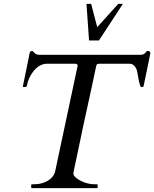

<svg xmlns="http://www.w3.org/2000/svg" viewBox="-20 -971 796 991"><path d="M590.4 -951 481.8 -831 450.4 -951H426.4L439.6 -762H490.6L614.4 -951ZM141 -16V-4C141 -1.3 142.3 0 145 0H480C482.7 0 484 -1.3 484 -4V-16C484 -18.7 482.7 -20 480 -20H466C427 -20 386.9 -39.5 369 -56.5C362.3 -62.8 359 -68.5 359 -73.5C359 -78.5 359.7 -84 361 -90C370.4 -132.5 378 -167.9 388 -217.5C415.7 -354 445.5 -480 476 -628C478.2 -640.3 482.2 -642 494 -642H648C666 -642 679 -630.3 687 -607C689 -599.4 699.7 -522 709 -522H715C719 -522 721 -523.7 721 -527L724 -540C736.7 -602 745.2 -643.2 749.5 -663.5C753.8 -683.8 756 -694.7 756 -696C756 -704 751.7 -708 743 -708C739.7 -708 737.2 -707 735.5 -705C727.3 -695.1 724.3 -688 701 -688H188C174.7 -688 165.7 -690.3 161 -695L151 -705C149 -707 147 -708 145 -708C137.7 -708 133.3 -703 132 -693L128 -672C123.3 -649.3 113.3 -600.3 98 -525C98 -523 99 -522 101 -522H112C115.3 -522 117.7 -524.7 119 -530C127.1 -578.3 167.9 -642 222 -642H366C376 -642 381 -638.7 381 -632C380.3 -630 380 -628.7 380 -628L265 -88C257.3 -48 210.3 -20 159 -20H146C142.7 -20 141 -18.7 141 -16Z"/></svg>

Font: fbb
Style: Italic
Weight: 400
Italic angle: -12°
Designer: David J. Perry, Michael Sharpe
Version: Version 0.991